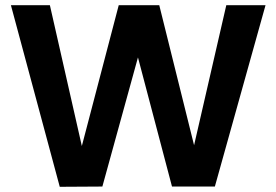

<svg xmlns="http://www.w3.org/2000/svg" viewBox="-20 -718 1064 739"><path d="M210 1 374 0 511 -497 642 0H807L1002 -698H851L727 -159L593 -698H437L295 -156L172 -698H22Z"/></svg>

Font: Poppins SemiBold
Style: Regular
Weight: 600
Designer: Ninad Kale (Devanagari), Jonny Pinhorn (Latin)
Foundry: Indian Type Foundry
Version: 4.004